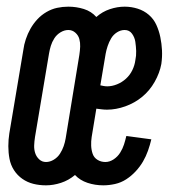

<svg xmlns="http://www.w3.org/2000/svg" viewBox="-20 -548 540 576"><path d="M118 8Q98 8 80 3.5Q62 -1 47 -11.5Q32 -22 22 -37.5Q12 -53 8.5 -71.5Q5 -90 5 -109.5Q5 -129 8 -148L50 -398Q52 -414 57.5 -430.5Q63 -447 71.5 -462Q80 -477 92 -490Q104 -503 119.5 -512Q135 -521 151.5 -524.5Q168 -528 185 -528Q209 -528 231.5 -521Q254 -514 269 -497Q287 -513 309.5 -520.5Q332 -528 354 -528Q374 -528 393 -522Q412 -516 426.5 -503.5Q441 -491 449 -473.5Q457 -456 461 -436.5Q465 -417 466 -397Q467 -377 464 -356Q459 -329 444 -302.5Q429 -276 406.5 -257.5Q384 -239 356 -229Q328 -219 301 -219Q293 -219 285 -220Q277 -221 269 -222L255 -137Q253 -124 253.5 -111Q254 -98 258 -86.5Q262 -75 272.5 -68.5Q283 -62 296 -62Q309 -62 321 -70Q333 -78 340.5 -90Q348 -102 352 -114.5Q356 -127 359 -140L434 -130Q430 -113 424 -96Q418 -79 409 -63.5Q400 -48 387 -34Q374 -20 358.5 -10Q343 0 325 4Q307 8 290 8Q265 8 242.5 0.5Q220 -7 205 -23Q186 -7 163 0.5Q140 8 118 8ZM302 -289Q316 -289 331 -295Q346 -301 358 -312Q370 -323 377 -337.5Q384 -352 386 -367Q389 -381 388.5 -395Q388 -409 386 -422.5Q384 -436 376 -447Q368 -458 354 -458Q342 -458 331 -451Q320 -444 313.5 -433Q307 -422 303 -410Q299 -398 297 -387L281 -292Q286 -291 291 -290Q296 -289 302 -289ZM118 -62Q130 -62 141.5 -69Q153 -76 160 -87Q167 -98 171 -109.5Q175 -121 177 -133L218 -383Q220 -396 220.5 -408Q221 -420 218 -431Q215 -442 206 -450Q197 -458 185 -458Q173 -458 161.5 -451Q150 -444 143 -433Q136 -422 132.5 -410.5Q129 -399 127 -387L85 -137Q83 -124 82.5 -112Q82 -100 85.5 -89Q89 -78 97.5 -70Q106 -62 118 -62Z"/></svg>

Font: Iosevka Custom
Style: Italic
Weight: 400
Italic angle: -9°
Monospace: yes
Designer: Belleve Invis
Foundry: Belleve Invis
Version: Version 30.3.3; ttfautohint (v1.8.3)